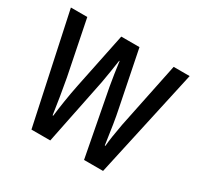

<svg xmlns="http://www.w3.org/2000/svg" viewBox="-121 -680 847 822"><g transform="rotate(30 302.5 -268.5)"><path d="M322 -325 384 0H478L596 -537H517L450 -212C441 -164 435 -124 433 -98H430C420 -170 411 -227 403 -264L348 -537H258L202 -265C189 -202 181 -146 175 -98H172C164 -155 154 -214 144 -269L90 -537H9L124 0H217L283 -325C290 -361 296 -404 302 -443H304C309 -406 315 -363 322 -325Z"/></g></svg>

Font: Noto Sans Sinhala UI ExtraCondensed
Style: Regular
Weight: 400
Width: 2
Designer: Jelle Bosma - Monotype Design Team
Foundry: Monotype Imaging Inc.
Version: Version 2.006